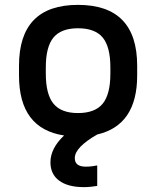

<svg xmlns="http://www.w3.org/2000/svg" viewBox="-20 -550 640 788"><path d="M324 218Q259 218 223 191.5Q187 165 187 116Q187 59 243 6Q58 -22 58 -240V-280Q58 -530 300 -530Q543 -530 543 -280V-240Q543 -36 379 2Q335 27 311 51.5Q287 76 287 99Q287 134 332 134Q345 134 357 132.5Q369 131 379 129V213Q367 215 353 216.5Q339 218 324 218ZM300 -86Q370 -86 401.5 -124.5Q433 -163 433 -248V-273Q433 -358 401.5 -396Q370 -434 300 -434Q231 -434 199.5 -396Q168 -358 168 -273V-248Q168 -163 199.5 -124.5Q231 -86 300 -86Z"/></svg>

Font: M PLUS Code Latin 60 Medium
Style: Regular
Weight: 500
Width: 7
Monospace: yes
Designer: Coji Morishita
Foundry: UNDERFOREST DESIGN
Version: Version 1.005; ttfautohint (v1.8.3)